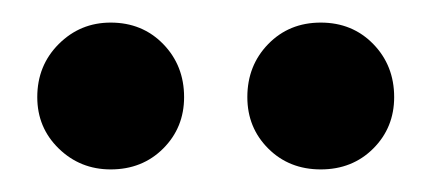

<svg xmlns="http://www.w3.org/2000/svg" viewBox="-20 -713 382 170"><path d="M264 -563Q236 -563 217.5 -581.5Q199 -600 199 -627Q199 -655 217.5 -674Q236 -693 264 -693Q292 -693 310.5 -674Q329 -655 329 -627Q329 -600 310.5 -581.5Q292 -563 264 -563ZM78 -563Q51 -563 32 -581.5Q13 -600 13 -627Q13 -655 32 -674Q51 -693 78 -693Q106 -693 124.5 -674Q143 -655 143 -627Q143 -600 124.5 -581.5Q106 -563 78 -563Z"/></svg>

Font: DM Sans 28pt ExtraBold
Style: Regular
Weight: 800
Version: Version 4.004;gftools[0.9.30]